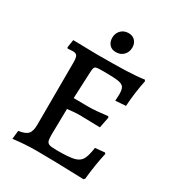

<svg xmlns="http://www.w3.org/2000/svg" viewBox="-198 -951 989 1080"><g transform="rotate(30 296.5 -411.0)"><path d="M544 -177Q526 -98 516 -1L509 7Q308 0 203 0Q124 0 49 10L55 -45Q99 -51 115 -69Q131 -87 131 -130L132 -533Q132 -565 125 -576Q118 -587 97 -587L64 -585L60 -591L68 -642Q185 -639 226 -639Q342 -639 411.5 -641.5Q481 -644 528 -651L533 -643Q525 -606 518.5 -558Q512 -510 510 -470L443 -465L445 -507Q445 -539 436 -552.5Q427 -566 399.5 -570.5Q372 -575 304 -575Q273 -575 261 -573Q249 -571 245.5 -563.5Q242 -556 241 -538L233 -361L332 -360Q354 -360 387.5 -363Q421 -366 452 -370L457 -363L443 -292Q338 -295 308 -295Q279 -295 231 -289L228 -119Q228 -91 232.5 -79Q237 -67 251 -63Q265 -59 300 -59Q375 -59 408 -67Q441 -75 455 -98.5Q469 -122 477 -178L539 -184ZM251 -763Q251 -793 270 -812.5Q289 -832 319 -832Q346 -832 361.5 -815Q377 -798 377 -772Q377 -742 358 -722.5Q339 -703 309 -703Q281 -703 266 -720Q251 -737 251 -763Z"/></g></svg>

Font: Alegreya SC Medium
Style: Regular
Weight: 500
Designer: Juan Pablo del Peral
Foundry: Huerta Tipografica
Version: Version 2.007; ttfautohint (v1.6)